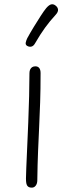

<svg xmlns="http://www.w3.org/2000/svg" viewBox="-20 -845 305 880"><path d="M115 -510Q115 -520 118.5 -527Q122 -534 128 -537.5Q134 -541 142 -541Q154 -541 160 -533Q166 -525 166 -510Q166 -434 164 -376Q162 -318 159.5 -264.5Q157 -211 154.5 -152.5Q152 -94 151 -19Q151 -4 144 5.5Q137 15 126 15Q114 15 108 9.5Q102 4 100.5 -5.5Q99 -15 99 -27Q99 -38 100.5 -75.5Q102 -113 104.5 -167.5Q107 -222 109.5 -283.5Q112 -345 113.5 -404.5Q115 -464 115 -510ZM141 -647Q134 -634 124 -631.5Q114 -629 104 -635Q96 -640 98 -650Q100 -660 105 -670Q118 -694 134.5 -721Q151 -748 166.5 -772Q182 -796 192 -808Q205 -823 215 -825Q225 -827 234 -820Q245 -812 246 -801Q247 -790 235 -777Q209 -749 186.5 -718Q164 -687 141 -647Z"/></svg>

Font: Playpen Sans ExtraLight
Style: Regular
Weight: 250
Designer: Laura Meseguer, Veronika Burian, José Scaglione
Foundry: TypeTogether
Version: Version 1.001